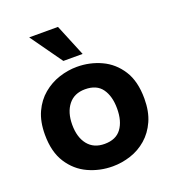

<svg xmlns="http://www.w3.org/2000/svg" viewBox="-136 -847 876 965"><g transform="rotate(-20 302.0 -364.5)"><path d="M303 12Q234 12 173 -16Q112 -44 74 -103Q36 -162 36 -254Q36 -324 59 -374Q82 -424 121 -456.5Q160 -489 207.5 -504.5Q255 -520 303 -520Q372 -520 432.5 -492Q493 -464 530.5 -405.5Q568 -347 568 -254Q568 -185 545.5 -135Q523 -85 485 -52Q447 -19 399.5 -3.5Q352 12 303 12ZM303 -108Q364 -108 393 -147.5Q422 -187 422 -254Q422 -320 393.5 -360Q365 -400 303 -400Q245 -400 213.5 -360Q182 -320 182 -254Q182 -187 213.5 -147.5Q245 -108 303 -108ZM250 -571 129 -741H283L353 -571Z"/></g></svg>

Font: Inclusive Sans
Style: Bold
Weight: 700
Designer: Olivia King
Foundry: Olivia King
Version: Version 2.004